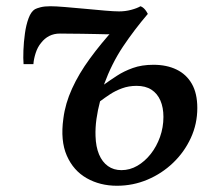

<svg xmlns="http://www.w3.org/2000/svg" viewBox="-20 -584 688 615"><path d="M87 -378.5H55.5Q54 -396 55 -422.5Q56 -449 59.8 -476.5Q63.5 -504 71.5 -525.5Q79.5 -547 92 -554.5Q97.5 -557.5 110 -560.8Q122.5 -564 141.5 -564Q158 -564 188.2 -561.5Q218.5 -559 252.8 -555.8Q287 -552.5 316.5 -550Q346 -547.5 361.5 -547.5Q381.5 -547.5 400.2 -552.5Q419 -557.5 430 -564Q434 -562.5 437.5 -560Q441 -557.5 445 -552.8Q449 -548 453.5 -539.5Q410 -488.5 374 -434.8Q338 -381 313 -313Q332.5 -327 354.8 -341.5Q377 -356 405.5 -366.2Q434 -376.5 471.5 -376.5Q514 -376.5 545.5 -361.2Q577 -346 594.5 -315.5Q612 -285 612 -238Q612 -187 591.2 -142Q570.5 -97 534.5 -62.5Q498.5 -28 452.2 -8.5Q406 11 354.5 11Q300.5 11 257.8 -13.2Q215 -37.5 194 -85.5Q173 -133.5 183 -204.5Q189 -252.5 210.8 -300.2Q232.5 -348 267.8 -396.2Q303 -444.5 349 -495L337 -474.5Q335.5 -474 321.5 -474.2Q307.5 -474.5 286 -475Q264.5 -475.5 241.5 -475.8Q218.5 -476 199.5 -476.2Q180.5 -476.5 172 -476.5Q153 -476.5 137.8 -468.8Q122.5 -461 111.5 -446.5Q100.5 -433.5 94.2 -414Q88 -394.5 87 -378.5ZM369 -39Q396 -39 420 -53Q444 -67 462.8 -90.8Q481.5 -114.5 492.5 -145.2Q503.5 -176 503.5 -209.5Q503.5 -239.5 493.8 -262Q484 -284.5 465 -296.8Q446 -309 417.5 -309Q392.5 -309 371.2 -301.2Q350 -293.5 332.5 -282Q315 -270.5 300.5 -259.5Q293 -231.5 289 -203Q285 -174.5 286 -148Q287 -114 297.2 -89.5Q307.5 -65 325.8 -52Q344 -39 369 -39Z"/></svg>

Font: Merriweather 28pt Medium
Style: Italic
Weight: 500
Italic angle: -7.8°
Version: Version 2.101